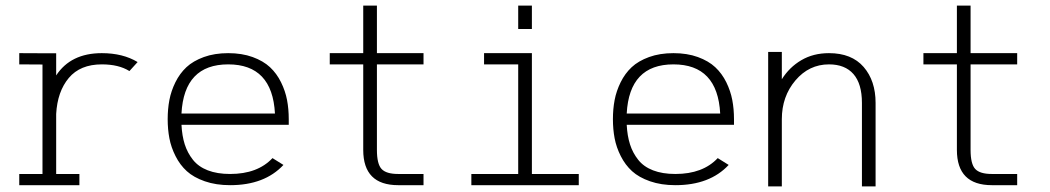

<svg xmlns="http://www.w3.org/2000/svg" viewBox="-20 -666 3752 686"><path d="M48.8 -4.4V-44.4H131.8V-435.5L48.8 -436V-476.1L156.2 -475.6H180.7Q180.7 -475.6 180.7 -396.5Q232.9 -476.1 343.8 -476.1Q418.9 -476.1 471.7 -444.3L442.4 -412.1Q404.3 -436 343.8 -436Q266.6 -436 225.8 -387.5Q185.1 -338.9 180.7 -258.8V-44.4H263.7V-4.4Z M628.4 -260.3H962.4Q953.1 -436 795.4 -436Q637.7 -436 628.4 -260.3ZM628.4 -220.2Q630.4 -180.7 640.1 -150.1Q649.9 -119.6 669.4 -95Q689 -70.3 722.4 -57.4Q755.9 -44.4 802.2 -44.4Q900.4 -44.4 953.6 -101.1L992.7 -76.7Q925.3 -4.4 802.2 -4.4Q751.5 -4.4 711.7 -18.3Q671.9 -32.2 647.5 -54.4Q623 -76.7 607.2 -108.2Q591.3 -139.6 585.2 -171.9Q579.1 -204.1 579.1 -240.2Q579.1 -276.4 585.2 -308.6Q591.3 -340.8 606.7 -372.1Q622.1 -403.3 646 -425.8Q669.9 -448.2 708.3 -462.2Q746.6 -476.1 795.4 -476.1Q844.2 -476.1 882.6 -462.2Q920.9 -448.2 944.8 -425.8Q968.8 -403.3 984.1 -372.1Q999.5 -340.8 1005.6 -308.6Q1011.7 -276.4 1011.7 -240.2V-220.2Z M1277.8 -646H1326.7V-476.1H1493.2V-436H1326.7V-130.4Q1326.7 -80.1 1343.3 -62.3Q1359.9 -44.4 1402.8 -44.4H1493.2V-4.4H1402.8Q1277.8 -4.4 1277.8 -130.4V-436H1158.2V-476.1H1277.8Z M1880.4 -646V-562.5H1831.5V-646ZM1664.1 -4.4V-44.4H1831.5V-436H1709.5V-476.1H1880.4V-44.4H2047.9V-4.4Z M2219.2 -260.3H2553.2Q2543.9 -436 2386.2 -436Q2228.5 -436 2219.2 -260.3ZM2219.2 -220.2Q2221.2 -180.7 2231 -150.1Q2240.7 -119.6 2260.3 -95Q2279.8 -70.3 2313.2 -57.4Q2346.7 -44.4 2393.1 -44.4Q2491.2 -44.4 2544.4 -101.1L2583.5 -76.7Q2516.1 -4.4 2393.1 -4.4Q2342.3 -4.4 2302.5 -18.3Q2262.7 -32.2 2238.3 -54.4Q2213.9 -76.7 2198 -108.2Q2182.1 -139.6 2176 -171.9Q2169.9 -204.1 2169.9 -240.2Q2169.9 -276.4 2176 -308.6Q2182.1 -340.8 2197.5 -372.1Q2212.9 -403.3 2236.8 -425.8Q2260.7 -448.2 2299.1 -462.2Q2337.4 -476.1 2386.2 -476.1Q2435.1 -476.1 2473.4 -462.2Q2511.7 -448.2 2535.6 -425.8Q2559.6 -403.3 2575 -372.1Q2590.3 -340.8 2596.4 -308.6Q2602.5 -276.4 2602.5 -240.2V-220.2Z M2724.6 -480.5H2773.4V-382.8Q2800.3 -425.8 2843 -450.9Q2885.7 -476.1 2941.9 -476.1Q3022.9 -476.1 3065.7 -426.8Q3108.4 -377.4 3108.4 -298.3V0H3059.6V-298.3Q3059.6 -366.7 3029.3 -401.4Q2999 -436 2941.9 -436Q2870.6 -436 2822 -378.7Q2773.4 -321.3 2773.4 -240.2V0H2724.6Z M3398.9 -646H3447.8V-476.1H3614.3V-436H3447.8V-130.4Q3447.8 -80.1 3464.4 -62.3Q3481 -44.4 3523.9 -44.4H3614.3V-4.4H3523.9Q3398.9 -4.4 3398.9 -130.4V-436H3279.3V-476.1H3398.9Z"/></svg>

Font: AzarMehrMonospaced
Style: SansRegular
Weight: 1
Designer: Amin Abedi
Version: Version 1.00